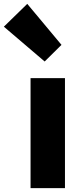

<svg xmlns="http://www.w3.org/2000/svg" viewBox="-86 -973 427 993"><path d="M72 0H250V-569H72ZM145 -655 232 -741 55 -953 -66 -835Z"/></svg>

Font: Noto Sans TC Black
Style: Regular
Weight: 900
Designer: Ryoko NISHIZUKA 西塚涼子 (kana, bopomofo & ideographs); Paul D. Hunt (Latin, Greek & Cyrillic); Sandoll Communications 산돌커뮤니
Foundry: Adobe
Version: Version 2.004;hotconv 1.0.118;makeotfexe 2.5.65603